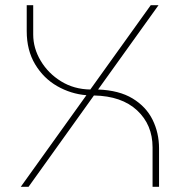

<svg xmlns="http://www.w3.org/2000/svg" viewBox="-20 -720 693 740"><path d="M60 0 313 -353Q253 -358 200.5 -388Q148 -418 115.5 -472Q83 -526 83 -600V-700H108V-587Q108 -534 137 -485.5Q166 -437 215.5 -406.5Q265 -376 328 -375L561 -700H591L358 -375Q439 -372 491 -340.5Q543 -309 568 -258.5Q593 -208 593 -148V0H568V-152Q568 -239 508.5 -294.5Q449 -350 342 -352L90 0Z"/></svg>

Font: MuseoModerno Thin Thin
Style: Regular
Weight: 250
Version: Version 1.003